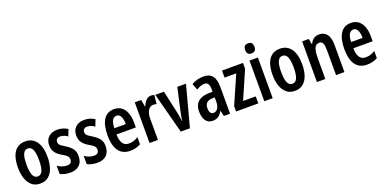

<svg xmlns="http://www.w3.org/2000/svg" viewBox="-11 -1576 4821 2409"><g transform="rotate(-20 2399.0 -371.5)"><path d="M434 -273Q434 -194 413.5 -130Q393 -66 349.5 -28Q306 10 235 10Q168 10 124.5 -27.5Q81 -65 59.5 -129Q38 -193 38 -273Q38 -358 59 -421Q80 -484 124 -518.5Q168 -553 237 -553Q328 -553 381 -481.5Q434 -410 434 -273ZM152 -271Q152 -179 172 -132Q192 -85 236 -85Q280 -85 300 -132Q320 -179 320 -273Q320 -365 300 -411.5Q280 -458 236 -458Q192 -458 172 -412Q152 -366 152 -271Z M804 -154Q804 -74 760 -32Q716 10 638 10Q599 10 565 2Q531 -6 503 -21V-131Q527 -113 561 -100.5Q595 -88 629 -88Q693 -88 693 -148Q693 -173 676.5 -192Q660 -211 611 -238Q560 -267 531 -305Q502 -343 502 -404Q502 -472 545.5 -512.5Q589 -553 663 -553Q701 -553 734.5 -543Q768 -533 800 -513L766 -426Q744 -442 719 -451.5Q694 -461 668 -461Q640 -461 625 -446.5Q610 -432 610 -408Q610 -391 616.5 -379Q623 -367 641 -353.5Q659 -340 692 -320Q742 -290 773 -253Q804 -216 804 -154Z M1165 -154Q1165 -74 1121 -32Q1077 10 999 10Q960 10 926 2Q892 -6 864 -21V-131Q888 -113 922 -100.5Q956 -88 990 -88Q1054 -88 1054 -148Q1054 -173 1037.5 -192Q1021 -211 972 -238Q921 -267 892 -305Q863 -343 863 -404Q863 -472 906.5 -512.5Q950 -553 1024 -553Q1062 -553 1095.5 -543Q1129 -533 1161 -513L1127 -426Q1105 -442 1080 -451.5Q1055 -461 1029 -461Q1001 -461 986 -446.5Q971 -432 971 -408Q971 -391 977.5 -379Q984 -367 1002 -353.5Q1020 -340 1053 -320Q1103 -290 1134 -253Q1165 -216 1165 -154Z M1421 -552Q1480 -552 1520 -521.5Q1560 -491 1580.5 -436Q1601 -381 1601 -309V-242H1343Q1345 -82 1452 -82Q1485 -82 1515 -91Q1545 -100 1578 -121V-26Q1517 10 1438 10Q1365 10 1319.5 -25Q1274 -60 1253.5 -122.5Q1233 -185 1233 -268Q1233 -406 1280.5 -479Q1328 -552 1421 -552ZM1423 -464Q1387 -464 1366.5 -431Q1346 -398 1344 -325H1497Q1497 -386 1478.5 -425Q1460 -464 1423 -464Z M1913 -553Q1934 -553 1958 -546L1946 -428Q1929 -435 1903 -435Q1858 -435 1832.5 -392Q1807 -349 1808 -279V0H1696V-543H1782L1798 -452H1804Q1820 -494 1847.5 -523.5Q1875 -553 1913 -553Z M2113 0 1970 -543H2086L2152 -243Q2165 -184 2172 -122H2176Q2177 -143 2182 -170Q2187 -197 2194 -230L2264 -543H2380L2235 0Z M2617 -553Q2695 -553 2733 -504.5Q2771 -456 2771 -362V0H2688L2671 -73H2668Q2645 -31 2614.5 -10.5Q2584 10 2538 10Q2494 10 2466.5 -13.5Q2439 -37 2426.5 -75Q2414 -113 2414 -157Q2414 -240 2460.5 -284Q2507 -328 2594 -332L2659 -335V-362Q2659 -413 2644 -438Q2629 -463 2595 -463Q2549 -463 2487 -426L2455 -510Q2525 -553 2617 -553ZM2619 -256Q2527 -251 2527 -161Q2527 -80 2582 -80Q2617 -80 2638.5 -114Q2660 -148 2660 -207V-259Z M3148 0H2851V-71L3017 -449H2861V-543H3141V-466L2979 -94H3148Z M3284 -753Q3346 -753 3346 -685Q3346 -618 3284 -618Q3222 -618 3222 -685Q3222 -753 3284 -753ZM3340 -543V0H3228V-543Z M3834 -273Q3834 -194 3813.5 -130Q3793 -66 3749.5 -28Q3706 10 3635 10Q3568 10 3524.5 -27.5Q3481 -65 3459.5 -129Q3438 -193 3438 -273Q3438 -358 3459 -421Q3480 -484 3524 -518.5Q3568 -553 3637 -553Q3728 -553 3781 -481.5Q3834 -410 3834 -273ZM3552 -271Q3552 -179 3572 -132Q3592 -85 3636 -85Q3680 -85 3700 -132Q3720 -179 3720 -273Q3720 -365 3700 -411.5Q3680 -458 3636 -458Q3592 -458 3572 -412Q3552 -366 3552 -271Z M4159 -553Q4226 -553 4262 -505Q4298 -457 4298 -363V0H4186V-333Q4186 -393 4173 -423.5Q4160 -454 4126 -454Q4080 -454 4061.5 -411.5Q4043 -369 4043 -269V0H3931V-543H4020L4032 -472H4039Q4076 -553 4159 -553Z M4583 -552Q4642 -552 4682 -521.5Q4722 -491 4742.5 -436Q4763 -381 4763 -309V-242H4505Q4507 -82 4614 -82Q4647 -82 4677 -91Q4707 -100 4740 -121V-26Q4679 10 4600 10Q4527 10 4481.5 -25Q4436 -60 4415.5 -122.5Q4395 -185 4395 -268Q4395 -406 4442.5 -479Q4490 -552 4583 -552ZM4585 -464Q4549 -464 4528.5 -431Q4508 -398 4506 -325H4659Q4659 -386 4640.5 -425Q4622 -464 4585 -464Z"/></g></svg>

Font: Noto Sans Ethiopic ExtraCondensed SemiBold
Style: Regular
Weight: 600
Width: 2
Designer: Monotype Design Team
Foundry: Monotype Imaging Inc.
Version: Version 2.102; ttfautohint (v1.8.4.7-5d5b)